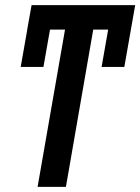

<svg xmlns="http://www.w3.org/2000/svg" viewBox="-20 -731 549 751"><path d="M361.3 -710.9 237.8 0H127L251 -710.9ZM508.8 -710.9 491.7 -615.2H86.4L103.5 -710.9ZM508.8 -710.9 466.3 -469.2H377.4L419.9 -710.9ZM192.4 -710.9 149.9 -469.2H61L103.5 -710.9Z"/></svg>

Font: Roboto Condensed Medium
Style: Italic
Weight: 500
Italic angle: -12°
Designer: Christian Robertson
Foundry: Google
Version: Version 3.0; 2020